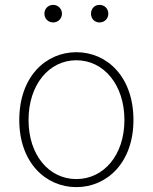

<svg xmlns="http://www.w3.org/2000/svg" viewBox="-20 -754 626 787"><path d="M293 13C419 13 527 -88 527 -262C527 -439 419 -540 293 -540C167 -540 59 -439 59 -262C59 -88 167 13 293 13ZM293 -20C181 -20 97 -118 97 -262C97 -407 181 -507 293 -507C405 -507 490 -407 490 -262C490 -118 405 -20 293 -20ZM198 -662C218 -662 234 -678 234 -698C234 -718 218 -734 198 -734C177 -734 162 -718 162 -698C162 -678 177 -662 198 -662ZM388 -662C409 -662 424 -678 424 -698C424 -718 409 -734 388 -734C367 -734 353 -718 353 -698C353 -678 367 -662 388 -662Z"/></svg>

Font: Kinto Sans Thin
Style: Regular
Weight: 100
Designer: Authors: Ryoko NISHIZUKA  (kana & ideographs); Paul D. Hunt (Latin, Greek & Cyrillic); Wenlong ZHANG  (bopomofo); Sandol
Foundry: Adobe Systems Incorporated, ookami Inc.
Version: Version 0.001